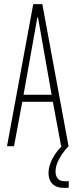

<svg xmlns="http://www.w3.org/2000/svg" viewBox="-20 -708 367 930"><path d="M14 0 141 -688H185L312 0H276L236 -215H88L48 0ZM94 -249H230L164 -624H161ZM291 202Q264 202 247 192.5Q230 183 222.5 166.5Q215 150 215 130Q215 96 235 58.5Q255 21 290 -10L312 0Q294 19 280 39.5Q266 60 257.5 81.5Q249 103 249 124Q249 143 259.5 156.5Q270 170 296 170Q299 170 302.5 170Q306 170 313 169V201Q306 202 302 202Q298 202 291 202Z"/></svg>

Font: Saira UltraCondensed Thin
Style: Regular
Weight: 250
Width: 1
Designer: Hector Gatti with collaboration of the Omnibus-Type team
Foundry: Omnibus-Type
Version: Version 1.101